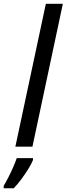

<svg xmlns="http://www.w3.org/2000/svg" viewBox="-70 -780 354 1021"><path d="M11.7 0 173.8 -759.8H264.2L102.5 0ZM-50.3 221.2V208Q-39.6 190.4 -26.1 164.3Q-12.7 138.2 -0.5 110.4Q11.7 82.5 19 61H105.5V70.8Q97.7 90.8 80.6 118.4Q63.5 146 43 173.6Q22.5 201.2 2.9 221.2Z"/></svg>

Font: Open Sans SemiCondensed Medium
Style: Italic
Weight: 500
Width: 4
Italic angle: -12°
Designer: Monotype Design Team
Foundry: Monotype Imaging Inc.
Version: Version 3.000